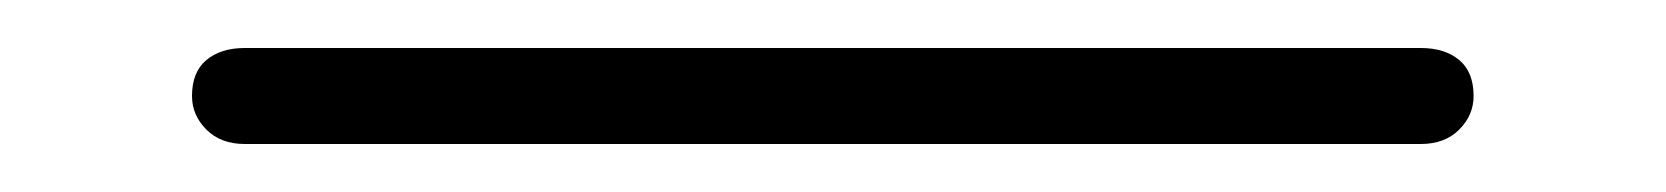

<svg xmlns="http://www.w3.org/2000/svg" viewBox="-20 100 694 80"><path d="M82 160Q72 160 66 154Q60 148 60 140Q60 130 66 125Q72 120 82 120H572Q582 120 588 125Q594 130 594 140Q594 148 588 154Q582 160 572 160Z"/></svg>

Font: Quicksand Light Light
Style: Regular
Weight: 300
Version: Version 3.006